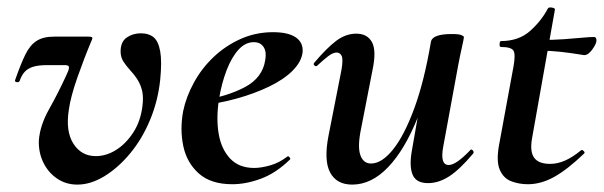

<svg xmlns="http://www.w3.org/2000/svg" viewBox="-20 -486 1632 519"><path d="M189 13Q158 13 134 -3.5Q110 -20 97 -47Q84 -74 85 -106Q88 -147 112.5 -190.5Q137 -234 159 -282Q166 -296 166.5 -303Q167 -310 156 -310H108Q84 -310 69.5 -305.5Q55 -301 46.5 -291.5Q38 -282 33 -267Q31 -263 25 -264Q19 -265 21 -270Q36 -313 48.5 -338.5Q61 -364 79 -375.5Q97 -387 126 -387H219Q227 -387 229 -385Q231 -383 227 -375Q208 -330 189.5 -277.5Q171 -225 166 -189Q157 -131 178.5 -97.5Q200 -64 239 -64Q267 -64 293.5 -80.5Q320 -97 340 -127.5Q360 -158 365 -199Q368 -223 364.5 -239Q361 -255 353 -268.5Q345 -282 332 -296Q322 -307 314 -319Q306 -331 306 -347Q306 -373 322.5 -384.5Q339 -396 361 -396Q382 -396 395 -385.5Q408 -375 413 -347.5Q418 -320 413 -270Q407 -213 385.5 -161.5Q364 -110 331.5 -71Q299 -32 262 -9.5Q225 13 189 13Z M608 12Q550 12 517.5 -17Q485 -46 475.5 -91Q466 -136 475 -185Q483 -224 504 -262.5Q525 -301 557 -331.5Q589 -362 630 -380.5Q671 -399 718 -399Q759 -399 779.5 -385Q800 -371 798 -345Q795 -319 771 -295Q747 -271 707.5 -252Q668 -233 619.5 -219.5Q571 -206 521 -201L523 -214Q594 -225 642 -250.5Q690 -276 697 -324Q701 -346 692.5 -359Q684 -372 666 -372Q643 -372 624.5 -351.5Q606 -331 592.5 -296Q579 -261 572 -218Q564 -167 571 -125Q578 -83 602 -57.5Q626 -32 667 -32Q686 -32 710.5 -39Q735 -46 757 -63Q759 -65 762.5 -61Q766 -57 764 -55Q726 -18 685.5 -3Q645 12 608 12Z M932 13Q890 13 872.5 -19.5Q855 -52 868 -119L903 -297Q908 -326 903.5 -335Q899 -344 890 -344Q880 -344 867 -334Q854 -324 838 -309Q834 -305 830 -309Q826 -313 830 -317Q862 -355 888 -375Q914 -395 943 -395Q973 -395 985.5 -372Q998 -349 987 -297L956 -138Q946 -90 954 -67Q962 -44 983 -44Q1012 -44 1042.5 -82Q1073 -120 1100 -193.5Q1127 -267 1145 -374L1163 -373Q1144 -255 1109 -168Q1074 -81 1029 -34Q984 13 932 13ZM1137 9Q1105 9 1095.5 -13.5Q1086 -36 1093 -77L1145 -374Q1150 -394 1201 -394Q1221 -394 1227.5 -391Q1234 -388 1234 -386Q1234 -382 1229 -360Q1224 -338 1219 -312L1178 -89Q1169 -40 1193 -40Q1203 -40 1217.5 -50Q1232 -60 1251 -80Q1254 -84 1258 -79.5Q1262 -75 1259 -71Q1223 -28 1194.5 -9.5Q1166 9 1137 9Z M1407 12Q1383 12 1362 4Q1341 -4 1331 -27Q1321 -50 1329 -94L1368 -306Q1374 -339 1368 -349Q1362 -359 1334 -359Q1330 -359 1330.5 -367Q1331 -375 1334 -375Q1382 -375 1412.5 -402Q1443 -429 1461 -463Q1463 -467 1472 -465.5Q1481 -464 1480 -460L1418 -111Q1412 -76 1424 -59.5Q1436 -43 1467 -43Q1487 -43 1507.5 -52Q1528 -61 1551 -80Q1553 -82 1557.5 -78Q1562 -74 1559 -71Q1513 -27 1477.5 -7.5Q1442 12 1407 12ZM1559 -337Q1558 -337 1539.5 -340Q1521 -343 1494.5 -346Q1468 -349 1440 -349L1442 -378Q1476 -378 1504 -380Q1532 -382 1553 -384Q1574 -386 1585 -386Q1590 -386 1591.5 -382Q1593 -378 1592 -374Q1591 -366 1580.5 -351.5Q1570 -337 1559 -337Z"/></svg>

Font: Cormorant Infant Light
Style: Italic
Weight: 300
Italic angle: -10°
Designer: Christian Thalmann (Catharsis Fonts)
Foundry: Catharsis Fonts
Version: Version 4.001